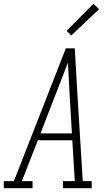

<svg xmlns="http://www.w3.org/2000/svg" viewBox="-54 -989 574 1009"><path d="M-34 0V-37H19L292 -735H339L353 -490L381 -37H428V0H277V-37H339L326 -252H145L61 -37H117V0ZM159 -288H324L312 -490Q310 -533 307.5 -575.5Q305 -618 303 -660Q287 -618 270.5 -575.5Q254 -533 237 -490ZM321 -803 296 -827 437 -969 467 -941Z"/></svg>

Font: Iosevka Slab Extralight
Style: Italic
Weight: 200
Italic angle: -9°
Monospace: yes
Designer: Belleve Invis
Foundry: Belleve Invis
Version: Version 11.1.1; ttfautohint (v1.8.3)